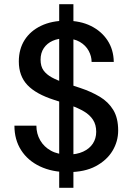

<svg xmlns="http://www.w3.org/2000/svg" viewBox="-20 -811 635 918"><path d="M263 87V-791H331V87ZM305 12Q229 12 171 -15.5Q113 -43 81 -93Q49 -143 49 -210H154Q154 -172 172 -140.5Q190 -109 223.5 -90.5Q257 -72 305 -72Q347 -72 377.5 -86Q408 -100 424 -124.5Q440 -149 440 -181Q440 -215 424.5 -238.5Q409 -262 382 -278Q355 -294 318.5 -307Q282 -320 240 -333Q152 -361 111 -404.5Q70 -448 70 -517Q70 -576 97.5 -619.5Q125 -663 176 -687.5Q227 -712 295 -712Q364 -712 414.5 -687Q465 -662 494 -618Q523 -574 524 -515H418Q418 -542 404 -568Q390 -594 362 -610.5Q334 -627 293 -627Q259 -628 232 -616Q205 -604 189.5 -581Q174 -558 174 -526Q174 -494 188 -474.5Q202 -455 227.5 -441Q253 -427 288 -415.5Q323 -404 365 -390Q416 -373 457 -348.5Q498 -324 521.5 -285.5Q545 -247 545 -187Q545 -135 518 -90Q491 -45 438 -16.5Q385 12 305 12Z"/></svg>

Font: DM Sans 9pt Medium
Style: Regular
Weight: 500
Version: Version 4.004;gftools[0.9.30]